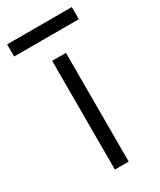

<svg xmlns="http://www.w3.org/2000/svg" viewBox="-237 -689 622 747"><g transform="rotate(-30 74.5 -315.5)"><path d="M219.7 -576.7H-70.8V-631.3H219.7ZM110.8 0H48.8V-488.3H110.8Z"/></g></svg>

Font: SengBuhan
Style: Regular
Weight: 400
Designer: John M. Durdin
Foundry: Lao Script for Windows
Version: Version 1.400